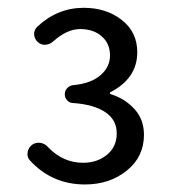

<svg xmlns="http://www.w3.org/2000/svg" viewBox="-20 -910 449 502"><path d="M202.1 -427.7Q116.2 -427.7 58.6 -490.2Q51.8 -497.1 51.8 -506.8Q51.8 -521.5 63.5 -531.2Q73.2 -538.1 85 -536.6Q96.7 -535.2 105.5 -525.4Q144.5 -484.4 197.3 -484.4Q234.4 -484.4 259.8 -505.4Q285.2 -526.4 285.2 -561.5Q285.2 -596.7 255.4 -616.7Q225.6 -636.7 171.9 -640.6Q162.1 -640.6 155.8 -647.5Q149.4 -654.3 149.4 -663.6Q149.4 -672.9 155.8 -679.7Q162.1 -686.5 171.9 -687.5Q216.8 -691.4 242.2 -712.9Q267.6 -734.4 267.6 -765.1Q267.6 -795.9 246.1 -814.9Q224.6 -834 189.5 -834Q155.3 -834 119.1 -801.8Q110.4 -793.9 99.1 -793Q87.9 -792 79.1 -799.8Q70.3 -807.6 69.3 -819.3Q68.4 -831.1 77.1 -839.8Q129.9 -889.6 199.2 -889.6Q257.8 -889.6 298.3 -857.9Q338.9 -826.2 338.9 -773.4Q338.9 -705.1 268.6 -668.9Q266.6 -668 267.1 -666.5Q267.6 -665 268.6 -664.1Q306.6 -652.3 331.5 -625Q356.4 -597.7 356.4 -557.6Q356.4 -500 311.5 -463.9Q266.6 -427.7 202.1 -427.7Z"/></svg>

Font: Gen Jyuu Gothic Regular
Style: Regular
Weight: 400
Designer: [Source Han Sans]
Ryoko NISHIZUKA  (kana & ideographs); Paul D. Hunt (Latin, Greek & Cyrillic); Wenlong ZHANG  (bopomofo
Version: Version 1.002.20150607